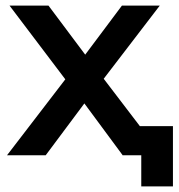

<svg xmlns="http://www.w3.org/2000/svg" viewBox="-20 -554 637 685"><path d="M597 -104V111H484V0H417V-1L281 -185L143 0H5L213 -271L14 -534H153L284 -359L415 -534H550L350 -273L479 -104Z"/></svg>

Font: CMG Sans SemiBold
Style: Regular
Weight: 600
Designer: Julieta Ulanovsky
Foundry: Julieta Ulanovsky
Version: Version 7.200